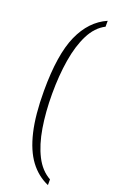

<svg xmlns="http://www.w3.org/2000/svg" viewBox="-166 -791 584 950"><g transform="rotate(20 126.0 -315.5)"><path d="M225 117Q167 92 127.5 39Q88 -14 67.5 -101Q47 -188 47 -315Q47 -506 92.5 -608Q138 -710 225 -748V-717Q176 -692 146.5 -633.5Q117 -575 103.5 -493Q90 -411 90 -315Q90 -219 103.5 -137.5Q117 -56 146.5 2Q176 60 225 87Z"/></g></svg>

Font: Noto Serif Lao Condensed ExtraLight
Style: Regular
Weight: 200
Width: 3
Designer: Monotype Design Team
Foundry: Monotype Imaging Inc.
Version: Version 2.003; ttfautohint (v1.8.4.7-5d5b)